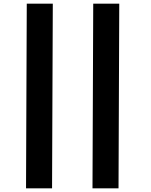

<svg xmlns="http://www.w3.org/2000/svg" viewBox="-20 -791 819 1040"><path d="M121 229 125 -771H266L262 229ZM481 229 485 -771H626L622 229Z"/></svg>

Font: Noto Sans Display Condensed Black
Style: Italic
Weight: 900
Width: 3
Italic angle: -192°
Designer: Monotype Design Team
Foundry: Monotype Imaging Inc.
Version: Version 1.900